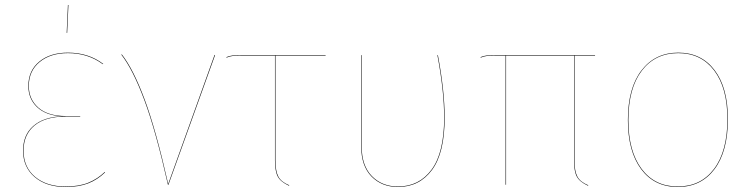

<svg xmlns="http://www.w3.org/2000/svg" viewBox="-20 -737 3004 766"><path d="M392 -482 390 -481Q331 -525 251 -525Q181 -525 138 -489.5Q95 -454 95 -394Q95 -341 133 -307.5Q171 -274 244 -274H300V-272H242Q161 -272 117.5 -236Q74 -200 74 -136Q74 -70 120 -31.5Q166 7 242 7Q295 7 332 -8Q369 -23 398 -51L399 -49Q369 -20 332 -5.5Q295 9 242 9Q165 9 118.5 -30.5Q72 -70 72 -136Q72 -199 113 -234.5Q154 -270 225 -273Q162 -277 127.5 -310Q93 -343 93 -394Q93 -455 136.5 -491Q180 -527 251 -527Q333 -527 392 -482ZM253 -717 248 -606H246L251 -717Z M651 -3 836 -518 838 -517 652 0H650Q601 -217 555.5 -338.5Q510 -460 464 -519L466 -520Q512 -461 557 -340.5Q602 -220 651 -3Z M1079 -515V-97Q1079 -54 1090.5 -32.5Q1102 -11 1134 2L1133 4Q1100 -11 1088.5 -32Q1077 -53 1077 -97V-515H944Q920 -515 907.5 -513.5Q895 -512 884 -507L883 -509Q894 -514 907 -515.5Q920 -517 944 -517H1279V-515Z M1754 -268Q1754 -127 1703.5 -59Q1653 9 1568 9Q1503 9 1462 -33Q1421 -75 1421 -153V-517H1423V-153Q1423 -76 1463.5 -34.5Q1504 7 1568 7Q1652 7 1702 -60.5Q1752 -128 1752 -268Q1752 -374 1725 -517H1727Q1754 -374 1754 -268Z M2272 -515V-97Q2272 -54 2283.5 -32.5Q2295 -11 2327 2L2326 4Q2293 -11 2281.5 -32Q2270 -53 2270 -97V-515H1999V0H1997V-515H1958Q1934 -515 1921.5 -513.5Q1909 -512 1898 -507L1897 -509Q1908 -514 1921 -515.5Q1934 -517 1958 -517H2354V-515Z M2884 -262Q2884 -133 2830.5 -62Q2777 9 2684 9Q2591 9 2538 -62Q2485 -133 2485 -258Q2485 -386 2539.5 -456.5Q2594 -527 2686 -527Q2778 -527 2831 -457Q2884 -387 2884 -262ZM2487 -258Q2487 -134 2539.5 -63.5Q2592 7 2684 7Q2776 7 2829 -63.5Q2882 -134 2882 -262Q2882 -386 2829.5 -455.5Q2777 -525 2686 -525Q2594 -525 2540.5 -455Q2487 -385 2487 -258Z"/></svg>

Font: FiraGO Two
Style: Regular
Weight: 100
Designer: bBox Type
Foundry: bBox Type GmbH
Version: Version 1.001